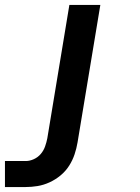

<svg xmlns="http://www.w3.org/2000/svg" viewBox="-47 -540 567 775"><path d="M-27 215V110H57Q73 110 89.5 102.5Q106 95 117.5 81.5Q129 68 135 51Q141 34 144 18L233 -520H358L266 35Q262 59 254 83Q246 107 232 129Q218 151 197.5 168Q177 185 153 196Q129 207 104.5 211Q80 215 56 215Z"/></svg>

Font: Iosevka Term Curly XBd Obl
Style: Regular
Weight: 800
Italic angle: -9°
Designer: Belleve Invis
Foundry: Belleve Invis
Version: Version 32.3.0